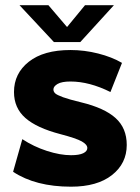

<svg xmlns="http://www.w3.org/2000/svg" viewBox="-20 -700 532 730"><path d="M248 -509.8Q300.8 -509.8 353 -496.6Q405.3 -483.4 443.8 -460.9L399.9 -350.1Q319.8 -390.1 248 -390.1Q214.8 -390.1 199 -380.9Q183.1 -371.6 183.1 -359.9Q183.1 -351.6 189.7 -345.2Q196.3 -338.9 219.7 -330.3Q243.2 -321.8 288.1 -311Q377 -289.6 419.4 -251.2Q461.9 -212.9 461.9 -148.9Q461.9 -78.6 405.8 -34.4Q349.6 9.8 250 9.8Q115.2 9.8 29.8 -46.9L64.9 -170.9Q107.9 -142.6 158.4 -126.2Q209 -109.9 250 -109.9Q280.8 -109.9 296.4 -117.4Q312 -125 312 -137.2Q312 -150.4 290.8 -162.4Q269.5 -174.3 210 -189.9Q119.6 -213.4 76.4 -251.5Q33.2 -289.6 33.2 -350.1Q33.2 -420.9 89.6 -465.3Q146 -509.8 248 -509.8ZM285.2 -540H185.1L54.2 -680.2H164.1L234.9 -597.2L303.2 -680.2H413.1Z"/></svg>

Font: Gully
Style: Bold
Weight: 700
Designer: jaikishan Patel
Foundry: MagicType
Version: Version 1.000;Glyphs 3.2 (3242)